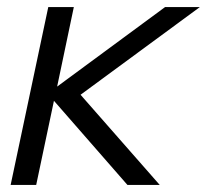

<svg xmlns="http://www.w3.org/2000/svg" viewBox="-20 -521 583 541"><path d="M10 0 116 -501H188L141 -277L445 -501H543L207 -254L430 0H339L132 -237L82 0Z"/></svg>

Font: Red Hat Display
Style: Italic
Weight: 400
Italic angle: -12°
Designer: Pentagram, MCKL
Foundry: Pentagram, MCKL
Version: Version 1.023; ttfautohint (v1.8.3)